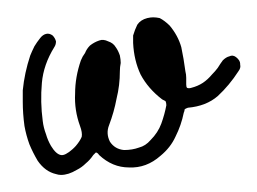

<svg xmlns="http://www.w3.org/2000/svg" viewBox="-20 -202 303 226"><path d="M108.4 -54.7Q104.5 -44.9 109.4 -35.2Q115.2 -26.4 126 -25.4Q135.7 -25.4 143.6 -28.3Q151.4 -30.3 157.2 -37.1Q166 -45.9 169.9 -56.6Q173.8 -67.4 175.8 -78.1Q175.8 -81.1 174.8 -83Q172.9 -84 170.9 -85Q154.3 -97.7 145.5 -114.3Q137.7 -130.9 136.7 -151.4Q136.7 -153.3 136.7 -155.3Q136.7 -157.2 136.7 -160.2Q138.7 -167 141.6 -172.9Q145.5 -178.7 153.3 -180.7Q157.2 -181.6 160.2 -181.6Q164.1 -181.6 168 -180.7Q173.8 -177.7 179.7 -171.9Q189.5 -160.2 193.4 -146.5Q196.3 -132.8 198.2 -118.2Q199.2 -114.3 199.2 -110.4Q199.2 -106.4 199.2 -102.5Q199.2 -99.6 200.2 -98.6Q202.1 -97.7 205.1 -98.6Q212.9 -100.6 218.8 -104.5Q224.6 -108.4 229.5 -114.3Q233.4 -118.2 236.3 -122.1Q239.3 -127 242.2 -130.9Q246.1 -134.8 250 -135.7Q253.9 -137.7 257.8 -134.8Q262.7 -130.9 262.7 -127Q262.7 -127 262.7 -126Q263.7 -122.1 260.7 -118.2Q250 -101.6 236.3 -88.9Q222.7 -77.1 201.2 -75.2Q198.2 -74.2 197.3 -73.2Q197.3 -71.3 196.3 -69.3Q193.4 -54.7 186.5 -41Q180.7 -28.3 168.9 -18.6Q152.3 -3.9 131.8 -4.9Q112.3 -4.9 96.7 -19.5Q94.7 -22.5 92.8 -22.5Q91.8 -21.5 89.8 -19.5Q85.9 -13.7 81.1 -9.8Q76.2 -4.9 70.3 -2Q60.5 3.9 51.8 3.9Q48.8 3.9 45.9 2.9Q33.2 0 24.4 -12.7Q18.6 -22.5 14.6 -32.2Q10.7 -43 8.8 -53.7Q6.8 -68.4 6.8 -82Q6.8 -88.9 6.8 -95.7Q8.8 -116.2 15.6 -136.7Q17.6 -141.6 20.5 -147.5Q23.4 -152.3 27.3 -157.2Q30.3 -161.1 34.2 -162.1Q38.1 -163.1 42 -160.2Q44.9 -157.2 45.9 -153.3Q45.9 -149.4 43.9 -146.5Q31.2 -126 29.3 -104.5Q27.3 -82 30.3 -59.6Q31.2 -51.8 34.2 -43.9Q36.1 -37.1 40 -30.3Q45.9 -20.5 51.8 -19.5Q56.6 -18.6 65.4 -26.4Q66.4 -27.3 67.4 -28.3Q68.4 -29.3 69.3 -30.3Q74.2 -36.1 76.2 -41Q77.1 -45.9 74.2 -53.7Q67.4 -72.3 68.4 -91.8Q68.4 -111.3 75.2 -130.9Q77.1 -135.7 80.1 -139.6Q82 -144.5 85.9 -148.4Q90.8 -152.3 96.7 -154.3Q101.6 -156.2 107.4 -153.3Q113.3 -151.4 116.2 -146.5Q119.1 -142.6 121.1 -136.7Q122.1 -131.8 122.1 -127.9Q121.1 -123 121.1 -118.2Q121.1 -101.6 117.2 -85.9Q114.3 -70.3 108.4 -54.7ZM174.8 -111.3Q167 -122.1 162.1 -133.8Q157.2 -145.5 159.2 -159.2Q168.9 -153.3 173.8 -137.7Q178.7 -123 174.8 -111.3ZM98.6 -126Q98.6 -114.3 97.7 -102.5Q96.7 -90.8 91.8 -78.1Q89.8 -91.8 91.8 -103.5Q92.8 -115.2 98.6 -126Z"/></svg>

Font: Chain Script-Pehr4
Style: Regular
Weight: 400
Designer: Pehr
Version: Version 1.0